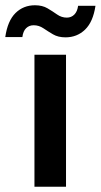

<svg xmlns="http://www.w3.org/2000/svg" viewBox="-64 -710 383 730"><path d="M67 0V-502H187V0ZM185 -568Q157 -568 137.5 -579.5Q118 -591 101 -602.5Q84 -614 64 -614Q47 -614 35.5 -603Q24 -592 21 -569H-44Q-35 -631 -5 -660.5Q25 -690 69 -690Q97 -690 116.5 -678.5Q136 -667 153 -655Q170 -643 190 -643Q207 -643 218.5 -654.5Q230 -666 233 -688H299Q290 -627 259.5 -597.5Q229 -568 185 -568Z"/></svg>

Font: DM Sans 16pt SemiBold
Style: Regular
Weight: 600
Version: Version 4.004;gftools[0.9.30]